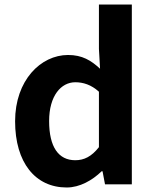

<svg xmlns="http://www.w3.org/2000/svg" viewBox="-20 -818 684 852"><path d="M276 14C334 14 390 -18 431 -58H435L446 0H565V-798H419V-601L424 -513C384 -550 345 -574 282 -574C161 -574 47 -462 47 -280C47 -96 137 14 276 14ZM314 -107C240 -107 198 -165 198 -281C198 -393 251 -453 314 -453C349 -453 385 -442 419 -411V-165C386 -123 353 -107 314 -107Z"/></svg>

Font: Source Han Sans CN
Style: Bold
Weight: 700
Designer: Ryoko NISHIZUKA 西塚涼子 (kana, bopomofo & ideographs); Paul D. Hunt (Latin, Greek & Cyrillic); Sandoll Communications 산돌커뮤니
Foundry: Adobe
Version: Version 2.001;hotconv 1.0.107;makeotfexe 2.5.65593